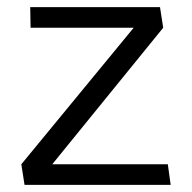

<svg xmlns="http://www.w3.org/2000/svg" viewBox="-20 -520 540 540"><path d="M65 -500H430L439 -442L127 -58H452L460 0H49L40 -58L356 -442H66Z"/></svg>

Font: Antic
Style: Regular
Weight: 400
Designer: Santiago Orozco
Foundry: Typemade
Version: Version 1.0012